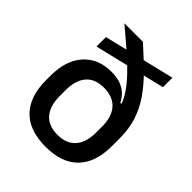

<svg xmlns="http://www.w3.org/2000/svg" viewBox="-190 -778 905 905"><g transform="rotate(45 263.0 -325.0)"><path d="M263 12.5Q155 12.5 99 -45Q43 -102.5 43 -210.5V-241Q43 -343 94.2 -400.2Q145.5 -457.5 232.5 -457.5Q268 -457.5 293.8 -448.5Q319.5 -439.5 337.2 -422.8Q355 -406 366.5 -382.5L391.5 -389.5L384.5 -243Q384.5 -276 376.5 -301.5Q368.5 -327 353 -344.2Q337.5 -361.5 314.5 -370.5Q291.5 -379.5 261 -379.5Q202 -379.5 171.8 -344.2Q141.5 -309 141.5 -243V-204.5Q141.5 -138 172.5 -102.5Q203.5 -67 263 -67Q322.5 -67 353.5 -102.5Q384.5 -138 384.5 -204.5Q384.5 -220 384.5 -233.5Q384.5 -247 384.5 -266Q384 -290.5 384 -306Q384 -321.5 383.5 -344Q378 -382 358.2 -417.2Q338.5 -452.5 304.8 -489.5Q271 -526.5 223.5 -568.5Q176 -610.5 115 -661.5V-662H238Q294.5 -611.5 339.8 -566.5Q385 -521.5 416.8 -475.8Q448.5 -430 465.5 -378Q482.5 -326 482.5 -261.5V-210.5Q482.5 -102.5 426.8 -45Q371 12.5 263 12.5ZM99 -491.5V-554.5L456 -640.5V-577.5Z"/></g></svg>

Font: Anek Gujarati Medium Medium
Style: Regular
Weight: 500
Version: Version 1.003